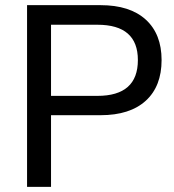

<svg xmlns="http://www.w3.org/2000/svg" viewBox="-20 -725 677 745"><path d="M85 0V-705H370Q484 -705 545.5 -649Q607 -593 607 -492Q607 -390 545.5 -334Q484 -278 370 -278H178V0ZM178 -353H358Q515 -353 515 -492Q515 -629 358 -629H178Z"/></svg>

Font: Nunito Sans Medium
Style: Regular
Weight: 500
Designer: Vernon Adams
Foundry: Vernon Adams
Version: Version 3.101; ttfautohint (v1.8.4.7-5d5b);gftools[0.9.27]